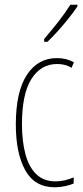

<svg xmlns="http://www.w3.org/2000/svg" viewBox="-20 -876 353 813"><path d="M212 -83Q127 -83 87 -155Q47 -227 47 -349Q47 -487 93.5 -558.5Q140 -630 221 -630Q262 -630 293 -612L283 -589Q257 -605 222 -605Q153 -605 113 -541.5Q73 -478 73 -350Q73 -279 87.5 -224Q102 -169 133.5 -138.5Q165 -108 215 -108Q253 -108 292 -125V-99Q276 -92 254 -87.5Q232 -83 212 -83ZM308 -849Q292 -825 269.5 -797Q247 -769 224 -743.5Q201 -718 181 -699H167V-711Q201 -751 227 -784Q253 -817 278 -856H308Z"/></svg>

Font: Noto Sans Kannada UI ExtraCondensed Thin
Style: Regular
Weight: 100
Width: 2
Designer: Jelle Bosma - Monotype Design Team
Foundry: Monotype Imaging Inc.
Version: Version 2.005; ttfautohint (v1.8.4.7-5d5b)